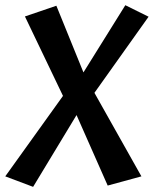

<svg xmlns="http://www.w3.org/2000/svg" viewBox="-26 -684 598 734"><path d="M266.6 -244.1 100.6 30.3 -5.9 -9.8 214.8 -317.4 69.3 -621.1 189.5 -662.1 293 -407.2 453.1 -664.1 542 -620.1 335 -329.1 514.6 -9.8 385.7 25.4Z"/></svg>

Font: Puritan
Style: BoldItalic
Weight: 700
Version: 2.1